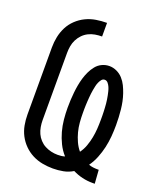

<svg xmlns="http://www.w3.org/2000/svg" viewBox="-139 -831 778 928"><g transform="rotate(20 250.0 -367.5)"><path d="M447 8Q421 8 395.5 2Q370 -4 346 -16Q323 -2 297 3Q271 8 244 8Q217 8 190 3Q163 -2 138.5 -14.5Q114 -27 94.5 -46.5Q75 -66 62.5 -90Q50 -114 45 -141Q40 -168 40 -195V-540Q40 -568 45.5 -595Q51 -622 63.5 -646.5Q76 -671 96.5 -690.5Q117 -710 142 -722Q167 -734 194.5 -738.5Q222 -743 250 -743V-673Q232 -673 214.5 -670Q197 -667 181 -659Q165 -651 152.5 -638Q140 -625 132 -609Q124 -593 121 -575.5Q118 -558 118 -540V-195Q118 -178 121 -160.5Q124 -143 131 -127.5Q138 -112 150 -99Q162 -86 177 -78Q192 -70 209 -66Q226 -62 243 -62Q253 -62 262 -63Q271 -64 280 -67Q260 -89 246.5 -116.5Q233 -144 225 -173Q217 -202 214 -232.5Q211 -263 211 -293Q211 -313 212 -332.5Q213 -352 215 -371.5Q217 -391 220.5 -410.5Q224 -430 229.5 -448.5Q235 -467 243.5 -485Q252 -503 264.5 -518.5Q277 -534 295 -542.5Q313 -551 333 -551Q352 -551 370.5 -542.5Q389 -534 402.5 -519Q416 -504 424.5 -486.5Q433 -469 439.5 -450Q446 -431 450 -411.5Q454 -392 456 -372.5Q458 -353 459 -333Q460 -313 460 -293Q460 -264 457.5 -234.5Q455 -205 448.5 -176.5Q442 -148 431 -120.5Q420 -93 403 -69Q414 -65 425.5 -63.5Q437 -62 448 -62H455L460 8ZM340 -113Q354 -132 362 -154.5Q370 -177 374.5 -200Q379 -223 380.5 -246.5Q382 -270 382 -293Q382 -303 382 -313.5Q382 -324 381.5 -334Q381 -344 380.5 -354.5Q380 -365 379 -375Q378 -385 376.5 -395Q375 -405 373 -415Q371 -425 368.5 -435Q366 -445 362 -454.5Q358 -464 351 -472.5Q344 -481 334 -481Q324 -481 317.5 -472.5Q311 -464 307 -454.5Q303 -445 301 -435Q299 -425 297 -415Q295 -405 294 -395Q293 -385 292 -374.5Q291 -364 290.5 -354Q290 -344 289.5 -334Q289 -324 289 -313.5Q289 -303 289 -293Q289 -269 291 -245Q293 -221 299 -198Q305 -175 315 -153Q325 -131 340 -113Z"/></g></svg>

Font: Iosevka www.saffi
Style: Regular
Weight: 400
Monospace: yes
Designer: Belleve Invis
Foundry: Belleve Invis
Version: Version 22.0.2; ttfautohint (v1.8.3)